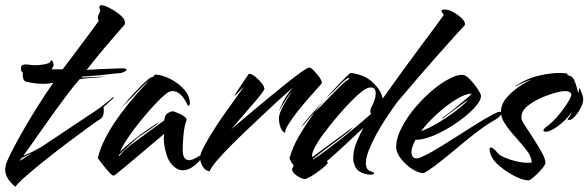

<svg xmlns="http://www.w3.org/2000/svg" viewBox="-22 -662 2274 742"><path d="M37 60Q15 41 6.5 24.5Q-2 8 -2 -7Q-2 -13 -0.5 -18.5Q1 -24 2 -30Q7 -45 25.5 -81Q44 -117 70.5 -163Q97 -209 127 -256.5Q157 -304 184 -342Q175 -340 165.5 -339Q156 -338 147 -338Q122 -338 102.5 -341.5Q83 -345 80 -346Q70 -348 67.5 -359.5Q65 -371 66 -383Q63 -384 62 -386Q61 -388 60 -389Q60 -391 59.5 -393Q59 -395 59 -397Q59 -407 64.5 -410Q70 -413 77 -413Q85 -413 94.5 -411.5Q104 -410 114 -410Q131 -410 150 -413.5Q169 -417 172 -423Q175 -429 178 -429Q180 -429 184 -418Q184 -417 184.5 -416Q185 -415 185 -413Q185 -404 177 -394H220Q237 -416 257.5 -443.5Q278 -471 298.5 -498.5Q319 -526 335.5 -548Q352 -570 360 -582Q356 -586 356 -592Q356 -600 360.5 -608Q365 -616 365 -620Q365 -623 363.5 -627Q362 -631 362 -634Q362 -642 371 -642Q373 -642 381 -640Q394 -636 414.5 -624Q435 -612 450 -597Q465 -582 459 -566Q452 -558 434.5 -538Q417 -518 395 -492.5Q373 -467 351.5 -440.5Q330 -414 313 -392Q340 -394 368.5 -395Q397 -396 419.5 -397Q442 -398 449 -398Q467 -398 467 -393Q467 -389 459 -385Q451 -381 442 -379Q441 -380 414.5 -377Q388 -374 362 -371Q350 -370 331.5 -368.5Q313 -367 296 -366L292 -362Q314 -363 341.5 -364.5Q369 -366 385 -366Q368 -363 340 -361.5Q312 -360 286 -356Q266 -334 241.5 -301.5Q217 -269 190.5 -232.5Q164 -196 140 -161.5Q116 -127 97 -100Q78 -73 68 -60Q82 -65 101 -74.5Q120 -84 139 -95Q183 -124 233.5 -158Q284 -192 322 -217Q346 -232 369.5 -249.5Q393 -267 415 -286Q417 -288 417.5 -286Q418 -284 416 -282L378 -248Q379 -244 379 -240.5Q379 -237 379 -233Q379 -224 376.5 -216Q374 -208 367 -203Q350 -192 315.5 -167Q281 -142 238 -109.5Q195 -77 153.5 -44Q112 -11 80 17Q48 45 37 60ZM54 -40 102 -70 61 -51Z M418 17Q412 17 399.5 3.5Q387 -10 374.5 -26.5Q362 -43 356 -51Q365 -90 387.5 -132.5Q410 -175 440 -216Q470 -257 500.5 -292Q531 -327 554 -351Q537 -338 518 -317.5Q499 -297 492 -290Q480 -278 468 -266.5Q456 -255 446 -244Q476 -281 505.5 -312Q535 -343 548 -353Q551 -356 556.5 -360Q562 -364 569 -365L577 -374Q604 -373 635 -357.5Q666 -342 688.5 -317.5Q711 -293 712 -262Q712 -258 708 -254.5Q704 -251 702 -258Q695 -273 686 -285Q677 -297 666 -304Q656 -310 645 -310Q633 -310 623 -302Q603 -287 575.5 -257.5Q548 -228 520.5 -194Q493 -160 471.5 -128Q450 -96 442 -75Q448 -82 463 -95Q478 -108 495 -121.5Q512 -135 524 -144Q528 -147 541 -156Q554 -165 568.5 -175Q583 -185 592 -190Q592 -188 580.5 -179Q569 -170 553 -159Q537 -148 523.5 -139Q510 -130 507 -127Q496 -117 481.5 -104Q467 -91 455 -80Q443 -69 439 -64Q437 -60 438 -59Q439 -58 442 -62Q451 -75 469 -90Q487 -105 508.5 -120.5Q530 -136 547 -149Q567 -164 583.5 -175.5Q600 -187 613 -197Q614 -218 628.5 -226Q643 -234 651 -231Q657 -229 669.5 -223.5Q682 -218 692 -210.5Q702 -203 698 -194Q691 -178 687.5 -144.5Q684 -111 684 -83Q684 -43 709 -43Q722 -43 744 -57Q752 -62 756 -62Q759 -62 759 -59Q759 -55 754 -47.5Q749 -40 747 -38Q735 -25 718.5 -14.5Q702 -4 685 -4Q678 -4 671 -6Q664 -8 657 -13Q632 -30 621.5 -65Q611 -100 611 -125Q611 -131 611.5 -136Q612 -141 613 -145Q602 -136 576.5 -114.5Q551 -93 520 -66.5Q489 -40 461 -17Q433 6 418 17Z M788 0Q771 -2 761 -19.5Q751 -37 751 -53Q751 -66 765.5 -94Q780 -122 802.5 -157.5Q825 -193 849.5 -227.5Q874 -262 893.5 -289Q913 -316 921 -327Q908 -315 897 -303Q886 -291 884 -291Q883 -291 894.5 -309.5Q906 -328 940 -377Q950 -377 964 -366Q978 -355 989 -341Q1000 -327 1000 -317Q989 -299 965.5 -271.5Q942 -244 916.5 -215Q891 -186 871 -162Q874 -165 895.5 -183Q917 -201 949 -228Q981 -255 1017.5 -285Q1054 -315 1087 -341.5Q1120 -368 1143.5 -384.5Q1167 -401 1173 -401Q1179 -401 1190.5 -389.5Q1202 -378 1212 -364Q1222 -350 1222 -341Q1222 -340 1207.5 -324Q1193 -308 1171.5 -283.5Q1150 -259 1129 -232.5Q1108 -206 1093.5 -183Q1079 -160 1080 -149Q1070 -151 1063 -167.5Q1056 -184 1056 -205Q1056 -217 1063.5 -234Q1071 -251 1080.5 -267Q1090 -283 1097.5 -295Q1105 -307 1105 -308Q1099 -301 1088.5 -285Q1078 -269 1068.5 -253.5Q1059 -238 1056 -231Q1059 -243 1073 -270Q1087 -297 1110 -324Q1099 -314 1072.5 -290.5Q1046 -267 1012 -235Q978 -203 941.5 -168.5Q905 -134 872 -101Q839 -68 816.5 -41.5Q794 -15 788 0Z M1156 30Q1150 30 1138 24.5Q1126 19 1116.5 10Q1107 1 1107 -7Q1107 -12 1112 -20L1113 -22Q1099 -41 1097 -51Q1109 -95 1136 -140.5Q1163 -186 1194 -228Q1178 -212 1164.5 -195.5Q1151 -179 1141 -169Q1158 -195 1185 -224Q1212 -253 1234 -278Q1224 -266 1214 -254Q1204 -242 1194 -228Q1200 -234 1205.5 -240Q1211 -246 1217 -251Q1223 -257 1236.5 -271Q1250 -285 1266.5 -302Q1283 -319 1297.5 -333Q1312 -347 1320 -352Q1333 -361 1326 -361Q1321 -361 1309.5 -351Q1298 -341 1287.5 -330Q1277 -319 1274 -316L1234 -278Q1263 -311 1288.5 -337.5Q1314 -364 1331 -380Q1352 -379 1377 -369.5Q1402 -360 1420 -342Q1451 -313 1457 -281Q1492 -330 1528.5 -380.5Q1565 -431 1598.5 -476Q1632 -521 1657 -554.5Q1682 -588 1693 -604Q1690 -609 1687 -613Q1684 -617 1684 -620Q1684 -626 1701 -625Q1715 -624 1733.5 -613Q1752 -602 1765 -588.5Q1778 -575 1774 -564Q1762 -552 1735 -522Q1708 -492 1671.5 -451Q1635 -410 1595 -363.5Q1555 -317 1517 -272Q1511 -265 1497 -245Q1483 -225 1465 -197.5Q1447 -170 1430.5 -139.5Q1414 -109 1403 -80.5Q1392 -52 1392 -32Q1392 -5 1411 0Q1424 4 1424 8Q1424 13 1410 13Q1399 13 1386 9Q1362 2 1352.5 -14.5Q1343 -31 1343 -51Q1343 -81 1356.5 -113.5Q1370 -146 1382 -168Q1351 -139 1313 -103.5Q1275 -68 1240 -38Q1242 -38 1244 -36Q1248 -34 1237.5 -23.5Q1227 -13 1210 -0.5Q1193 12 1177.5 21Q1162 30 1156 30ZM1192 -48Q1206 -57 1231 -75.5Q1256 -94 1287.5 -118.5Q1319 -143 1352 -170.5Q1385 -198 1413 -223Q1409 -225 1409 -232Q1409 -239 1413 -247Q1422 -264 1426 -277Q1430 -290 1430 -300Q1430 -324 1411 -324Q1396 -324 1377 -309Q1360 -296 1334 -269.5Q1308 -243 1280.5 -210.5Q1253 -178 1229.5 -146.5Q1206 -115 1193.5 -90.5Q1181 -66 1185 -55L1336 -166Q1338 -168 1339.5 -169Q1341 -170 1341 -170Q1342 -170 1337 -164.5Q1332 -159 1327 -154Q1313 -143 1287 -123.5Q1261 -104 1234.5 -84.5Q1208 -65 1190 -50Q1186 -47 1186.5 -46Q1187 -45 1192 -48Z M1616 7Q1594 7 1569 -10Q1544 -27 1526.5 -50Q1509 -73 1509 -92Q1509 -128 1530.5 -169.5Q1552 -211 1586.5 -251Q1621 -291 1660 -322Q1699 -353 1735 -367Q1745 -371 1753 -372Q1761 -373 1765 -373Q1777 -373 1793 -356.5Q1809 -340 1822 -321Q1835 -302 1837 -292Q1837 -276 1818.5 -253.5Q1800 -231 1770 -207.5Q1740 -184 1705.5 -164Q1671 -144 1639 -132.5Q1607 -121 1584 -122Q1568 -93 1568 -74Q1568 -64 1573 -56.5Q1578 -49 1593 -50Q1617 -58 1653 -79Q1689 -100 1730.5 -126.5Q1772 -153 1812.5 -178.5Q1853 -204 1885 -221Q1902 -230 1910 -230Q1917 -230 1917 -225Q1917 -221 1908.5 -212Q1900 -203 1883 -194Q1874 -189 1863 -182Q1852 -175 1840 -166Q1812 -146 1780.5 -120Q1749 -94 1717.5 -68Q1686 -42 1659.5 -22Q1633 -2 1616 7ZM1605 -155Q1635 -166 1669 -186Q1703 -206 1733 -228.5Q1763 -251 1781 -269L1786 -274Q1786 -276 1774 -267L1690 -205Q1689 -204 1687 -204Q1686 -204 1688 -206.5Q1690 -209 1695 -212Q1715 -226 1736 -243.5Q1757 -261 1776 -277Q1800 -296 1800 -300Q1777 -300 1741 -278Q1705 -256 1668.5 -223Q1632 -190 1605 -155Z M2020 35Q2001 35 1972 21Q1943 7 1917.5 -13Q1892 -33 1882 -49Q1870 -70 1870 -84Q1870 -92 1875 -92Q1884 -92 1901 -71Q1908 -62 1927.5 -53.5Q1947 -45 1971.5 -39Q1996 -33 2017 -33Q2022 -33 2025.5 -33Q2029 -33 2033 -34Q2032 -57 2013 -81.5Q1994 -106 1969.5 -133Q1945 -160 1927 -188Q1914 -208 1914 -230Q1914 -260 1938 -287Q1962 -314 1997 -336Q2006 -341 2015 -346Q2024 -351 2033 -355Q2017 -350 2001 -343Q1985 -336 1971 -328H1970Q1969 -328 1972 -330.5Q1975 -333 1977 -334Q2017 -360 2061.5 -370Q2106 -380 2140 -380Q2148 -380 2155 -379.5Q2162 -379 2168 -378Q2171 -377 2172 -375Q2173 -373 2168 -373L2185 -367Q2194 -363 2201.5 -341.5Q2209 -320 2212 -303Q2212 -303 2212.5 -303.5Q2213 -304 2213 -305Q2215 -310 2215 -313.5Q2215 -317 2216 -321Q2217 -323 2221 -314.5Q2225 -306 2228.5 -295.5Q2232 -285 2232 -278Q2231 -260 2219 -239Q2207 -218 2193.5 -206Q2180 -194 2171 -201Q2182 -213 2188 -229Q2166 -198 2135.5 -175.5Q2105 -153 2087 -153Q2078 -153 2078 -158Q2078 -161 2082.5 -166Q2087 -171 2089 -172Q2099 -178 2114 -192.5Q2129 -207 2144 -226Q2159 -245 2170.5 -263Q2182 -281 2186 -293Q2186 -310 2162 -310Q2148 -310 2129.5 -305Q2111 -300 2092 -293Q2055 -280 2024 -258Q1993 -236 1993 -210Q1993 -200 1999 -189Q2018 -160 2038 -129Q2058 -98 2072 -72.5Q2086 -47 2086 -33Q2086 -27 2077.5 -16Q2069 -5 2057.5 6.5Q2046 18 2035.5 26.5Q2025 35 2020 35Z"/></svg>

Font: Smooch
Style: Regular
Weight: 400
Designer: Robert E. Leuschke
Foundry: Robert E. Leuschke
Version: Version 1.010; ttfautohint (v1.8.3)